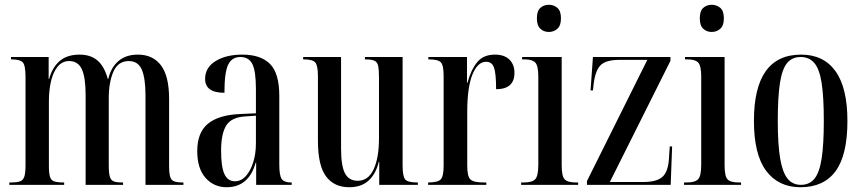

<svg xmlns="http://www.w3.org/2000/svg" viewBox="-20 -775 3614 805"><path d="M19 0V-10H25Q50 -10 63.5 -14.5Q77 -19 82 -34.5Q87 -50 87 -83V-452Q87 -501 75.5 -513.5Q64 -526 28 -526H26V-536H184V-444H186Q199 -492 230 -519Q261 -546 314 -546Q359 -546 388 -522Q417 -498 432 -444H434Q445 -492 476.5 -519Q508 -546 558 -546Q621 -546 655 -501Q689 -456 689 -360V-81Q689 -49 693.5 -34Q698 -19 710.5 -14.5Q723 -10 746 -10H749V0H590V-375Q590 -447 574.5 -483Q559 -519 520 -519Q475 -519 455.5 -474.5Q436 -430 436 -364V-82Q436 -50 440.5 -34.5Q445 -19 457 -14.5Q469 -10 492 -10H496V0H339V-375Q339 -451 323 -485Q307 -519 270 -519Q241 -519 222 -496Q203 -473 194 -435Q185 -397 185 -350V-81Q185 -49 189.5 -34Q194 -19 207.5 -14.5Q221 -10 247 -10H249V0Z M930 10Q877 10 842 -29Q807 -68 807 -142Q807 -219 851.5 -256Q896 -293 987 -297L1053 -300V-401Q1053 -477 1038 -506.5Q1023 -536 988 -536Q952 -536 936.5 -503.5Q921 -471 921 -386Q840 -386 840 -444Q840 -492 884 -519Q928 -546 996 -546Q1073 -546 1112 -507Q1151 -468 1151 -373V-86Q1151 -38 1161.5 -24Q1172 -10 1200 -10H1203V0H1054V-93H1052Q1023 10 930 10ZM965 -15Q991 -15 1010.5 -36.5Q1030 -58 1041.5 -94Q1053 -130 1053 -175V-290L1010 -287Q951 -284 929 -249.5Q907 -215 907 -143Q907 -75 921 -45Q935 -15 965 -15Z M1444 10Q1381 10 1347 -35.5Q1313 -81 1313 -184V-454Q1313 -500 1302 -513Q1291 -526 1254 -526H1251V-536H1410V-152Q1410 -79 1426.5 -48Q1443 -17 1480 -17Q1524 -17 1546.5 -65Q1569 -113 1569 -196V-449Q1569 -482 1565.5 -498.5Q1562 -515 1549.5 -520.5Q1537 -526 1512 -526H1510V-536H1668V-82Q1668 -35 1679 -22.5Q1690 -10 1729 -10H1732V0H1570V-96H1568Q1556 -46 1525.5 -18Q1495 10 1444 10Z M1775 0V-10H1776Q1816 -10 1828 -23Q1840 -36 1840 -80V-457Q1840 -501 1828.5 -513.5Q1817 -526 1778 -526H1776V-536H1938V-428H1940Q1954 -481 1980 -513.5Q2006 -546 2055 -546Q2095 -546 2116 -525Q2137 -504 2137 -470Q2137 -401 2060 -401Q2060 -466 2051.5 -491Q2043 -516 2018 -516Q1983 -516 1961 -463Q1939 -410 1939 -305V-80Q1939 -36 1952 -23Q1965 -10 2008 -10H2019V0Z M2281 -641Q2260 -641 2245.5 -654.5Q2231 -668 2231 -698Q2231 -729 2245.5 -742Q2260 -755 2281 -755Q2302 -755 2317 -742Q2332 -729 2332 -698Q2332 -668 2317 -654.5Q2302 -641 2281 -641ZM2165 0V-10H2177Q2211 -10 2224 -23.5Q2237 -37 2237 -85V-453Q2237 -499 2224.5 -512.5Q2212 -526 2180 -526H2169V-536H2335V-83Q2335 -36 2347.5 -23Q2360 -10 2394 -10H2404V0Z M2441 0V-16L2694 -524H2577Q2520 -524 2498 -501.5Q2476 -479 2469 -423L2466 -396H2456L2466 -536H2791V-520L2537 -12H2678Q2734 -12 2758 -34Q2782 -56 2785 -114L2788 -161H2798L2792 0Z M2964 -641Q2943 -641 2928.5 -654.5Q2914 -668 2914 -698Q2914 -729 2928.5 -742Q2943 -755 2964 -755Q2985 -755 3000 -742Q3015 -729 3015 -698Q3015 -668 3000 -654.5Q2985 -641 2964 -641ZM2848 0V-10H2860Q2894 -10 2907 -23.5Q2920 -37 2920 -85V-453Q2920 -499 2907.5 -512.5Q2895 -526 2863 -526H2852V-536H3018V-83Q3018 -36 3030.5 -23Q3043 -10 3077 -10H3087V0Z M3336 10Q3244 10 3192.5 -58.5Q3141 -127 3141 -268Q3141 -546 3339 -546Q3433 -546 3483 -476.5Q3533 -407 3533 -268Q3533 -125 3483.5 -57.5Q3434 10 3336 10ZM3338 0Q3374 0 3395 -26Q3416 -52 3425 -111Q3434 -170 3434 -268Q3434 -368 3425 -426.5Q3416 -485 3394.5 -510.5Q3373 -536 3337 -536Q3301 -536 3280 -510.5Q3259 -485 3250 -426.5Q3241 -368 3241 -268Q3241 -169 3251 -110.5Q3261 -52 3282 -26Q3303 0 3338 0Z"/></svg>

Font: Noto Serif Display ExtraCondensed Medium
Style: Regular
Weight: 500
Width: 2
Designer: Monotype Design Team
Foundry: Monotype Imaging Inc.
Version: Version 2.009